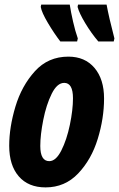

<svg xmlns="http://www.w3.org/2000/svg" viewBox="-20 -804 517 834"><path d="M20 -171Q20 -251 47 -341Q74 -431 131.5 -494.5Q189 -558 277 -558Q349 -558 390.5 -509Q432 -460 432 -376Q432 -290 404.5 -200.5Q377 -111 319.5 -50.5Q262 10 178 10Q103 10 61.5 -38Q20 -86 20 -171ZM297 -377Q297 -444 259 -444Q228 -444 204.5 -396.5Q181 -349 168 -283.5Q155 -218 155 -170Q155 -104 194 -104Q223 -104 246.5 -150.5Q270 -197 283.5 -262Q297 -327 297 -377ZM157 -774 159 -784H283Q288 -751 297.5 -709.5Q307 -668 318 -637L315 -624H242Q215 -659 188 -704.5Q161 -750 157 -774ZM317 -774 319 -784H443Q453 -729 477 -637L474 -624H407Q377 -659 350.5 -703Q324 -747 317 -774Z"/></svg>

Font: Noto Sans Display Ex Bold Cond
Style: Italic
Weight: 800
Width: 3
Italic angle: -12°
Designer: Monotype Design team
Foundry: Monotype Imaging Inc.
Version: Version 1.000